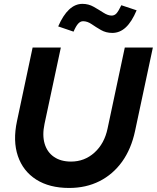

<svg xmlns="http://www.w3.org/2000/svg" viewBox="-20 -940 792 970"><path d="M329.4 9.6Q229.6 9.6 162.9 -32.9Q96.3 -75.4 70.3 -151.8Q44.4 -228.2 65.8 -328L144.8 -700H287.4L204.9 -314Q192.8 -256.9 205.5 -214Q218.2 -171.1 252.7 -147.4Q287.2 -123.7 338.9 -123.7Q407.1 -123.7 457.4 -169.2Q507.7 -214.8 523.5 -290.9L610.5 -700H752.3L662.2 -277.8Q642.9 -187.3 596.8 -123.1Q550.6 -59 482.7 -24.7Q414.7 9.6 329.4 9.6ZM351.6 -780.1 274 -806.6Q323.6 -920.5 396.4 -920.5Q427.3 -920.5 453.4 -905.6Q479.6 -890.7 502.4 -876Q525.3 -861.3 543.9 -861.3Q558.4 -861.3 568.5 -872.4Q578.6 -883.6 593 -913.6L670.2 -887.9Q645.9 -830.1 615.7 -801.9Q585.6 -773.7 547.2 -773.7Q515.6 -773.7 490 -788.4Q464.4 -803.1 442.9 -818Q421.4 -832.8 399.7 -832.8Q386.2 -832.8 374.9 -820.5Q363.6 -808.1 351.6 -780.1Z"/></svg>

Font: Red Hat Display
Style: Italic
Weight: 300
Italic angle: -12°
Designer: Pentagram, MCKL
Foundry: Pentagram, MCKL
Version: Version 1.023